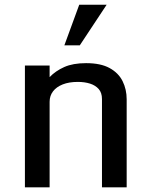

<svg xmlns="http://www.w3.org/2000/svg" viewBox="-20 -800 643 820"><path d="M86.4 -520H191.9V-470.7Q217.3 -497.1 254.4 -513.7Q291.5 -530.3 347.7 -530.3Q410.2 -530.3 448.2 -509.3Q486.3 -488.3 503.7 -453.1Q521 -418 521 -376V0H415.5V-377Q415.5 -403.8 401.6 -419.7Q387.7 -435.5 364.5 -442.9Q341.3 -450.2 312.5 -450.2Q274.9 -450.2 247.8 -439.5Q220.7 -428.7 206.3 -409.7Q191.9 -390.6 191.9 -365.2V0H86.4ZM254.9 -606.4 318.4 -779.8H435.5L320.8 -606.4Z"/></svg>

Font: Monda Medium
Style: Regular
Weight: 500
Designer: Vernon Adams
Foundry: Vernon Adams
Version: Version 2.200